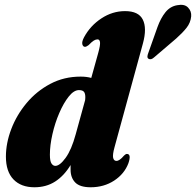

<svg xmlns="http://www.w3.org/2000/svg" viewBox="-20 -782 829 812"><path d="M584.5 -598.5 464.5 -160Q455.5 -127.5 458.5 -114.5Q461.5 -101.5 472.5 -101.5Q485.5 -101.5 504.5 -124Q511.5 -131 516.5 -131Q536.5 -131 523 -91.5Q506 -46.5 462.8 -18.2Q419.5 10 363.5 10Q318 10 298.2 -10.2Q278.5 -30.5 278.5 -64.5Q278.5 -74.5 278.5 -84Q251 -38.5 213.2 -14.2Q175.5 10 125.5 10Q69 10 37 -23.2Q5 -56.5 5 -119.5Q5 -177 27.8 -236.5Q50.5 -296 92.5 -346.2Q134.5 -396.5 192.5 -427.2Q250.5 -458 321 -458Q346 -458 366 -452.5L395.5 -558.5Q404.5 -591 403 -603.2Q401.5 -615.5 392.5 -615.5Q385 -615.5 376.8 -610.5Q368.5 -605.5 354.5 -591Q345 -584 339.5 -584Q331 -584 328.2 -594.8Q325.5 -605.5 335.5 -624.5Q362 -673.5 408.8 -704.2Q455.5 -735 509 -735Q566 -735 584 -699Q602 -663 584.5 -598.5ZM191 -128Q191 -100.5 197.8 -90.5Q204.5 -80.5 214 -80.5Q233 -80.5 257.8 -114.8Q282.5 -149 300 -213.5L340 -358.5Q342.5 -379 337.5 -390Q332.5 -401 314 -401Q292.5 -401 270.8 -373.8Q249 -346.5 230.8 -304.2Q212.5 -262 201.8 -214.8Q191 -167.5 191 -128ZM646 -667.5Q659.5 -705 679.5 -730Q699.5 -755 729.5 -760Q760 -766 775.2 -750.2Q790.5 -734.5 788.5 -712.5Q786 -686 769 -664.5Q752 -643 725 -619L632.5 -540Q618.5 -527 608 -533.5Q603 -537 603.5 -543.5Q604 -550 607 -557.5Z"/></svg>

Font: Fraunces 144pt Soft Black
Style: Italic
Weight: 900
Italic angle: -16°
Version: Version 1.000;[b76b70a41]